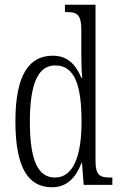

<svg xmlns="http://www.w3.org/2000/svg" viewBox="-20 -780 508 810"><path d="M199 10C262 10 300 -30 324 -93H326L333 0H454V-31H446C401 -31 383 -41 383 -100V-760H254V-729H260C304 -729 323 -721 323 -653V-554C323 -518 324 -483 327 -452H323C300 -507 265 -545 203 -545C104 -545 45 -467 45 -267C45 -68 102 10 199 10ZM212 -31C140 -31 106 -104 106 -266C106 -430 142 -504 213 -504C296 -504 324 -419 324 -266C324 -119 288 -31 212 -31Z"/></svg>

Font: Noto Serif Devanagari ExtraCondensed Light
Style: Regular
Weight: 300
Width: 2
Designer: Universal Thirst, Indian Type Foundry and the Monotype Design Team
Foundry: Monotype Imaging Inc.
Version: Version 2.004